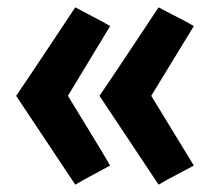

<svg xmlns="http://www.w3.org/2000/svg" viewBox="-20 -570 573 523"><path d="M508 -119 392 -309 508 -499Q484 -513 460 -525Q436 -537 412 -550Q372 -490 332 -429.5Q292 -369 251 -309L412 -67Q436 -81 460 -93.5Q484 -106 508 -119ZM280 -119Q252 -167 223 -214Q194 -261 165 -309L280 -499Q256 -513 232.5 -525Q209 -537 185 -550Q145 -490 105 -429.5Q65 -369 24 -309L185 -67Q209 -81 232.5 -93.5Q256 -106 280 -119Z"/></svg>

Font: Repo Bold
Style: Bold
Weight: 700
Designer: Stefan Peev
Foundry: Context Ltd
Version: Version 1.502